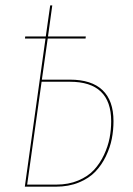

<svg xmlns="http://www.w3.org/2000/svg" viewBox="-20 -701 498 721"><path d="M242.7 -401.9Q323.7 -401.9 365 -362.5Q406.2 -323.2 406.2 -246.1Q406.2 -212.4 399.9 -179.9Q393.6 -147.5 377.7 -114.3Q361.8 -81.1 337.9 -56.2Q314 -31.2 275.9 -15.6Q237.8 0 189.9 0H73.2L150.9 -556.2H73.7L74.7 -564H151.9L168.5 -680.7H176.3L160.2 -564H302.2L301.3 -556.2H159.2L137.2 -401.9ZM191.9 -7.8Q237.3 -7.8 273.9 -23.2Q310.5 -38.6 333 -63Q355.5 -87.4 370.6 -119.6Q385.7 -151.9 391.6 -183.1Q397.5 -214.4 397.5 -245.6Q397.5 -394 242.7 -394H136.2L82 -7.8Z"/></svg>

Font: Fira Sans Compressed Eight
Style: Italic
Weight: 100
Width: 3
Italic angle: -8°
Designer: Carrois Corporate & Edenspiekermann AG
Foundry: Carrois Corporate GbR & Edenspiekermann AG
Version: Version 4.203;PS 004.203;hotconv 1.0.88;makeotf.lib2.5.64775